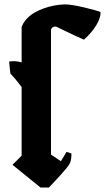

<svg xmlns="http://www.w3.org/2000/svg" viewBox="-20 -845 495 862"><path d="M356.9 -667Q337.4 -674.3 234.9 -724.1Q225.6 -728 217.3 -722.9Q209 -717.8 209 -708V-150.9L251 -123L253.9 -121.1L254.9 -124L278.8 -163.1L300.8 -155.8Q300.8 -125 293 -110.8Q287.6 -98.6 251.7 -59.1Q215.8 -19.5 199.2 -2.9H162.1L36.1 -105L77.1 -146V-454.1Q72.8 -460.4 64 -471.2Q43.9 -497.1 26.9 -514.2Q26.4 -518.1 23.9 -538.1Q21.5 -558.1 21 -568.8Q49.8 -573.2 77.1 -564.9V-723.1L78.1 -726.1V-727.1Q88.9 -752.4 111.8 -772Q133.8 -791.5 176.8 -807.4Q219.7 -823.2 269 -825.2Q298.8 -825.7 357.2 -811.8Q415.5 -797.9 431.2 -791Q433.1 -766.6 412.8 -732.7Q392.6 -698.7 356.9 -667Z"/></svg>

Font: KJV1611
Style: Regular
Weight: 400
Version: Version 3.6.1